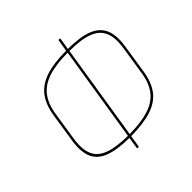

<svg xmlns="http://www.w3.org/2000/svg" viewBox="-209 -940 1225 1225"><g transform="rotate(-45 404.0 -327.5)"><path d="M357 95Q352 95 353 90L365 12Q254 11 190 -14Q126 -39 103.5 -93.5Q81 -148 95 -236L125 -430Q138 -515 177.5 -567Q217 -619 289 -643Q361 -667 473 -667L486 -746Q487 -750 491 -750H498Q503 -750 502 -746L489 -667Q599 -667 663 -641.5Q727 -616 750 -561.5Q773 -507 759 -419L729 -225Q716 -140 677 -88Q638 -36 565.5 -12.5Q493 11 381 12L369 90Q368 95 364 95ZM368 -4 471 -651Q366 -651 297 -628.5Q228 -606 190.5 -557.5Q153 -509 141 -431L111 -237Q98 -153 119 -102Q140 -51 201 -28Q262 -5 368 -4ZM384 -4Q489 -5 557.5 -27Q626 -49 663.5 -97.5Q701 -146 713 -224L743 -418Q756 -502 735 -553Q714 -604 653.5 -627.5Q593 -651 487 -651Z"/></g></svg>

Font: Sofia Sans Hairline
Style: Italic
Weight: 1
Italic angle: -9°
Designer: Botio Nikoltchev, Ani Petrova
Foundry: lettersoup
Version: Version 4.102